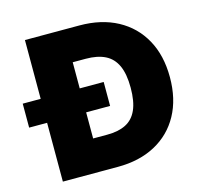

<svg xmlns="http://www.w3.org/2000/svg" viewBox="-106 -840 986 953"><g transform="rotate(-15 387.5 -364.0)"><path d="M384.8 0H185.5V-168H375.5Q432.6 -168 470.9 -187.3Q509.3 -206.5 528.6 -249.8Q547.9 -293 547.9 -363.3Q547.9 -434.1 528.1 -477.3Q508.3 -520.5 468.8 -540Q429.2 -559.6 369.6 -559.6H182.6V-727.5H381.8Q494.1 -727.5 576.7 -683.1Q659.2 -638.7 704.3 -557.1Q749.5 -475.6 749.5 -363.3Q749.5 -251.5 704.8 -169.9Q660.2 -88.4 578.1 -44.2Q496.1 0 384.8 0ZM302.7 -727.5V0H102.1V-727.5ZM9.8 -302.2V-425.3H425.8V-302.2Z"/></g></svg>

Font: Inter 24pt Black
Style: Regular
Weight: 900
Designer: Rasmus Andersson
Foundry: rsms
Version: Version 4.001;git-66647c0bb